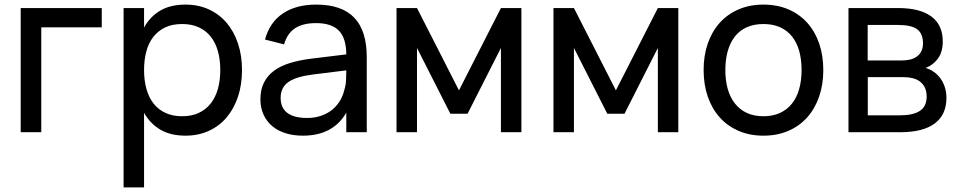

<svg xmlns="http://www.w3.org/2000/svg" viewBox="-20 -575 4166 835"><path d="M70 0V-540H422.5V-456H159.5V0Z M517.5 240V-540H606.5V-455.5Q632.5 -502.5 676.8 -528.8Q721 -555 787 -555Q843 -555 888.5 -534Q934 -513 966 -475.2Q998 -437.5 1015.2 -385.2Q1032.5 -333 1032.5 -270.5Q1032.5 -207 1015 -154.5Q997.5 -102 965.5 -64.2Q933.5 -26.5 888 -5.8Q842.5 15 787 15Q721 15 676.8 -11.5Q632.5 -38 606.5 -84.5V240ZM772 -69.5Q814 -69.5 845 -84.2Q876 -99 896.8 -125.5Q917.5 -152 927.8 -189Q938 -226 938 -270.5Q938 -316 927.5 -353Q917 -390 896.2 -416Q875.5 -442 844.5 -456.2Q813.5 -470.5 772 -470.5Q729.5 -470.5 698.5 -455.8Q667.5 -441 647 -414.8Q626.5 -388.5 616.5 -351.8Q606.5 -315 606.5 -270.5Q606.5 -225 617 -187.8Q627.5 -150.5 648.2 -124.2Q669 -98 700 -83.8Q731 -69.5 772 -69.5Z M1355.5 -555Q1466 -555 1520.5 -498.2Q1575 -441.5 1575 -326.5V0H1486V-85Q1457.5 -35.5 1410.2 -10.2Q1363 15 1297.5 15Q1255 15 1220.8 4Q1186.5 -7 1162.5 -27.8Q1138.5 -48.5 1125.5 -77.8Q1112.5 -107 1112.5 -143.5Q1112.5 -185 1127.8 -215.5Q1143 -246 1171.2 -267Q1199.5 -288 1239.8 -300.5Q1280 -313 1330.5 -319.5L1486 -338.5Q1485.5 -409.5 1453.5 -442Q1421.5 -474.5 1354.5 -474.5Q1297 -474.5 1263 -452Q1229 -429.5 1215.5 -382L1132.5 -403Q1152.5 -477.5 1209.8 -516.2Q1267 -555 1355.5 -555ZM1340.5 -251Q1266.5 -241.5 1233.5 -217.8Q1200.5 -194 1200.5 -149.5Q1200.5 -106 1229.5 -84Q1258.5 -62 1316 -62Q1347.5 -62 1374.2 -70.8Q1401 -79.5 1421.8 -95.5Q1442.5 -111.5 1456.8 -134Q1471 -156.5 1477.5 -184Q1484 -204.5 1485 -227Q1486 -249.5 1486 -267.5V-269Z M1704.5 0V-540H1793.5L1976 -182L2158.5 -540H2247.5V0H2158.5V-366.5L2013.5 -80.5H1938.5L1793.5 -366.5V0Z M2387 0V-540H2476L2658.5 -182L2841 -540H2930V0H2841V-366.5L2696 -80.5H2621L2476 -366.5V0Z M3300 15Q3240 15 3191.8 -6Q3143.5 -27 3109.8 -64.8Q3076 -102.5 3058 -155Q3040 -207.5 3040 -270.5Q3040 -334 3058.2 -386.2Q3076.5 -438.5 3110.2 -476Q3144 -513.5 3192.2 -534.2Q3240.5 -555 3300 -555Q3360.5 -555 3408.8 -534.2Q3457 -513.5 3490.8 -475.8Q3524.5 -438 3542.5 -385.8Q3560.5 -333.5 3560.5 -270.5Q3560.5 -207 3542.2 -154.5Q3524 -102 3490.2 -64.2Q3456.5 -26.5 3408.2 -5.8Q3360 15 3300 15ZM3300 -69.5Q3341 -69.5 3372 -83.8Q3403 -98 3424 -124.2Q3445 -150.5 3455.5 -187.8Q3466 -225 3466 -270.5Q3466 -317 3455.5 -354Q3445 -391 3424 -417Q3403 -443 3372 -456.8Q3341 -470.5 3300 -470.5Q3259 -470.5 3227.8 -456.5Q3196.5 -442.5 3176 -416.2Q3155.5 -390 3145 -353.2Q3134.5 -316.5 3134.5 -270.5Q3134.5 -224 3145.2 -187Q3156 -150 3177 -123.8Q3198 -97.5 3228.8 -83.5Q3259.5 -69.5 3300 -69.5Z M3895.5 0H3670V-540H3886Q3981 -540 4030.5 -503.2Q4080 -466.5 4080 -395Q4080 -349.5 4059.5 -321Q4039 -292.5 4005.5 -279.5Q4024.5 -274 4041 -262.5Q4057.5 -251 4069.8 -234.2Q4082 -217.5 4089 -196Q4096 -174.5 4096 -149.5Q4096 -76 4045 -38Q3994 0 3895.5 0ZM3886 -466.5H3753.5V-312H3901Q3921.5 -312 3938.8 -316.2Q3956 -320.5 3968.2 -329.8Q3980.5 -339 3987.2 -353Q3994 -367 3994 -386.5Q3994 -429.5 3968.2 -448Q3942.5 -466.5 3886 -466.5ZM3894 -73.5Q3951.5 -73.5 3980.8 -93Q4010 -112.5 4010 -155.5Q4010 -178 4002.2 -194Q3994.5 -210 3981 -220.2Q3967.5 -230.5 3949.2 -235Q3931 -239.5 3910 -239.5H3754V-73.5Z"/></svg>

Font: Vela Sans Med
Style: Regular
Weight: 500
Designer: Principal design: Mikhail Sharanda - project Manrope.
Design modification: Ravid Balaliev
Foundry: Mikhail Sharanda
Version: Version 1.001